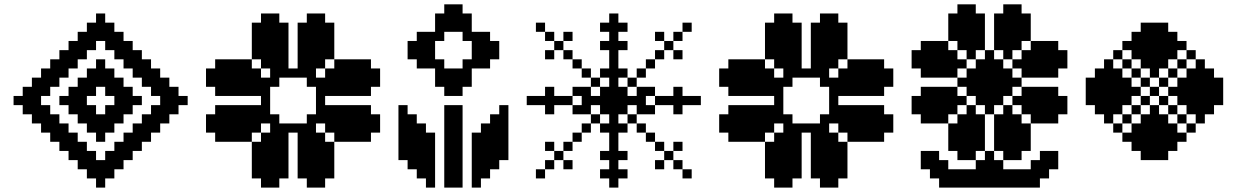

<svg xmlns="http://www.w3.org/2000/svg" viewBox="-20 -853 5623 873"><path d="M250 -416.7H291.7V-375H250ZM291.7 -458.3H333.3V-416.7H291.7ZM333.3 -500H375V-458.3H333.3ZM375 -541.7H416.7V-500H375ZM416.7 -583.3H458.3V-541.7H416.7ZM458.3 -541.7H500V-500H458.3ZM500 -500H541.7V-458.3H500ZM541.7 -458.3H583.3V-416.7H541.7ZM583.3 -416.7H625V-375H583.3ZM541.7 -375H583.3V-333.3H541.7ZM500 -333.3H541.7V-291.7H500ZM458.3 -291.7H500V-250H458.3ZM416.7 -250H458.3V-208.3H416.7ZM375 -291.7H416.7V-250H375ZM333.3 -333.3H375V-291.7H333.3ZM291.7 -375H333.3V-333.3H291.7ZM41.7 -416.7H83.3V-375H41.7ZM83.3 -458.3H125V-416.7H83.3ZM125 -500H166.7V-458.3H125ZM125 -333.3H166.7V-291.7H125ZM83.3 -375H125V-333.3H83.3ZM166.7 -541.7H208.3V-500H166.7ZM208.3 -583.3H250V-541.7H208.3ZM250 -625H291.7V-583.3H250ZM291.7 -666.7H333.3V-625H291.7ZM333.3 -708.3H375V-666.7H333.3ZM375 -750H416.7V-708.3H375ZM416.7 -791.7H458.3V-750H416.7ZM166.7 -291.7H208.3V-250H166.7ZM208.3 -250H250V-208.3H208.3ZM250 -208.3H291.7V-166.7H250ZM291.7 -166.7H333.3V-125H291.7ZM333.3 -125H375V-83.3H333.3ZM375 -83.3H416.7V-41.7H375ZM416.7 -41.7H458.3V0H416.7ZM458.3 -83.3H500V-41.7H458.3ZM500 -125H541.7V-83.3H500ZM541.7 -166.7H583.3V-125H541.7ZM583.3 -208.3H625V-166.7H583.3ZM625 -250H666.7V-208.3H625ZM666.7 -291.7H708.3V-250H666.7ZM708.3 -333.3H750V-291.7H708.3ZM750 -375H791.7V-333.3H750ZM791.7 -416.7H833.3V-375H791.7ZM666.7 -541.7H708.3V-500H666.7ZM708.3 -500H750V-458.3H708.3ZM750 -458.3H791.7V-416.7H750ZM625 -583.3H666.7V-541.7H625ZM583.3 -625H625V-583.3H583.3ZM541.7 -666.7H583.3V-625H541.7ZM500 -708.3H541.7V-666.7H500ZM458.3 -750H500V-708.3H458.3ZM83.3 -416.7H125V-375H83.3ZM125 -375H166.7V-333.3H125ZM166.7 -333.3H208.3V-291.7H166.7ZM208.3 -291.7H250V-250H208.3ZM250 -250H291.7V-208.3H250ZM291.7 -208.3H333.3V-166.7H291.7ZM333.3 -166.7H375V-125H333.3ZM375 -125H416.7V-83.3H375ZM416.7 -83.3H458.3V-41.7H416.7ZM458.3 -125H500V-83.3H458.3ZM500 -166.7H541.7V-125H500ZM541.7 -208.3H583.3V-166.7H541.7ZM583.3 -250H625V-208.3H583.3ZM625 -291.7H666.7V-250H625ZM666.7 -333.3H708.3V-291.7H666.7ZM708.3 -375H750V-333.3H708.3ZM750 -416.7H791.7V-375H750ZM708.3 -458.3H750V-416.7H708.3ZM666.7 -500H708.3V-458.3H666.7ZM625 -541.7H666.7V-500H625ZM583.3 -583.3H625V-541.7H583.3ZM541.7 -625H583.3V-583.3H541.7ZM500 -666.7H541.7V-625H500ZM458.3 -708.3H500V-666.7H458.3ZM416.7 -750H458.3V-708.3H416.7ZM375 -708.3H416.7V-666.7H375ZM333.3 -666.7H375V-625H333.3ZM291.7 -625H333.3V-583.3H291.7ZM250 -583.3H291.7V-541.7H250ZM208.3 -541.7H250V-500H208.3ZM166.7 -500H208.3V-458.3H166.7ZM125 -458.3H166.7V-416.7H125ZM291.7 -416.7H333.3V-375H291.7ZM333.3 -458.3H375V-416.7H333.3ZM375 -500H416.7V-458.3H375ZM416.7 -541.7H458.3V-500H416.7ZM458.3 -500H500V-458.3H458.3ZM500 -458.3H541.7V-416.7H500ZM541.7 -416.7H583.3V-375H541.7ZM500 -375H541.7V-333.3H500ZM458.3 -333.3H500V-291.7H458.3ZM416.7 -291.7H458.3V-250H416.7ZM375 -333.3H416.7V-291.7H375ZM333.3 -375H375V-333.3H333.3ZM333.3 -416.7H375V-375H333.3ZM375 -458.3H416.7V-416.7H375ZM416.7 -500H458.3V-458.3H416.7ZM458.3 -458.3H500V-416.7H458.3ZM500 -416.7H541.7V-375H500ZM458.3 -375H500V-333.3H458.3ZM416.7 -333.3H458.3V-291.7H416.7ZM375 -375H416.7V-333.3H375ZM416.7 -125H458.3V-83.3H416.7ZM375 -166.7H416.7V-125H375ZM333.3 -208.3H375V-166.7H333.3ZM291.7 -250H333.3V-208.3H291.7ZM250 -291.7H291.7V-250H250ZM208.3 -333.3H250V-291.7H208.3ZM166.7 -375H208.3V-333.3H166.7ZM125 -416.7H166.7V-375H125ZM166.7 -458.3H208.3V-416.7H166.7ZM208.3 -500H250V-458.3H208.3ZM250 -541.7H291.7V-500H250ZM291.7 -583.3H333.3V-541.7H291.7ZM333.3 -625H375V-583.3H333.3ZM375 -666.7H416.7V-625H375ZM416.7 -708.3H458.3V-666.7H416.7ZM458.3 -666.7H500V-625H458.3ZM500 -625H541.7V-583.3H500ZM541.7 -583.3H583.3V-541.7H541.7ZM583.3 -541.7H625V-500H583.3ZM625 -500H666.7V-458.3H625ZM666.7 -458.3H708.3V-416.7H666.7ZM708.3 -416.7H750V-375H708.3ZM666.7 -375H708.3V-333.3H666.7ZM625 -333.3H666.7V-291.7H625ZM583.3 -291.7H625V-250H583.3ZM541.7 -250H583.3V-208.3H541.7ZM500 -208.3H541.7V-166.7H500ZM458.3 -166.7H500V-125H458.3Z M1208.3 -125H1250V-83.3H1208.3ZM1166.7 -125H1208.3V-83.3H1166.7ZM1208.3 -166.7H1250V-125H1208.3ZM1208.3 -208.3H1250V-166.7H1208.3ZM1250 -166.7H1291.7V-125H1250ZM1250 -208.3H1291.7V-166.7H1250ZM1250 -250H1291.7V-208.3H1250ZM1250 -291.7H1291.7V-250H1250ZM1208.3 -291.7H1250V-250H1208.3ZM1208.3 -250H1250V-208.3H1208.3ZM1166.7 -208.3H1208.3V-166.7H1166.7ZM1166.7 -250H1208.3V-208.3H1166.7ZM1125 -208.3H1166.7V-166.7H1125ZM1125 -166.7H1166.7V-125H1125ZM1166.7 -166.7H1208.3V-125H1166.7ZM1291.7 -291.7H1333.3V-250H1291.7ZM1333.3 -291.7H1375V-250H1333.3ZM1375 -291.7H1416.7V-250H1375ZM1333.3 -250H1375V-208.3H1333.3ZM1375 -250H1416.7V-208.3H1375ZM1416.7 -250H1458.3V-208.3H1416.7ZM1333.3 -208.3H1375V-166.7H1333.3ZM1375 -208.3H1416.7V-166.7H1375ZM1416.7 -208.3H1458.3V-166.7H1416.7ZM1458.3 -208.3H1500V-166.7H1458.3ZM1333.3 -166.7H1375V-125H1333.3ZM1375 -166.7H1416.7V-125H1375ZM1416.7 -166.7H1458.3V-125H1416.7ZM1458.3 -166.7H1500V-125H1458.3ZM1375 -125H1416.7V-83.3H1375ZM1416.7 -125H1458.3V-83.3H1416.7ZM1375 -333.3H1416.7V-291.7H1375ZM1208.3 -333.3H1250V-291.7H1208.3ZM1416.7 -333.3H1458.3V-291.7H1416.7ZM1416.7 -375H1458.3V-333.3H1416.7ZM1416.7 -416.7H1458.3V-375H1416.7ZM1416.7 -458.3H1458.3V-416.7H1416.7ZM1416.7 -500H1458.3V-458.3H1416.7ZM1375 -500H1416.7V-458.3H1375ZM1375 -541.7H1416.7V-500H1375ZM1333.3 -541.7H1375V-500H1333.3ZM1291.7 -541.7H1333.3V-500H1291.7ZM1250 -541.7H1291.7V-500H1250ZM1208.3 -541.7H1250V-500H1208.3ZM1208.3 -500H1250V-458.3H1208.3ZM1166.7 -500H1208.3V-458.3H1166.7ZM1166.7 -458.3H1208.3V-416.7H1166.7ZM1166.7 -416.7H1208.3V-375H1166.7ZM1166.7 -375H1208.3V-333.3H1166.7ZM1166.7 -333.3H1208.3V-291.7H1166.7ZM1125 -291.7H1166.7V-250H1125ZM1083.3 -250H1125V-208.3H1083.3ZM1458.3 -291.7H1500V-250H1458.3ZM1500 -250H1541.7V-208.3H1500ZM1125 -333.3H1166.7V-291.7H1125ZM1125 -375H1166.7V-333.3H1125ZM1125 -458.3H1166.7V-416.7H1125ZM1125 -500H1166.7V-458.3H1125ZM1125 -541.7H1166.7V-500H1125ZM1083.3 -291.7H1125V-250H1083.3ZM1083.3 -333.3H1125V-291.7H1083.3ZM1083.3 -458.3H1125V-416.7H1083.3ZM1083.3 -375H1125V-333.3H1083.3ZM1041.7 -375H1083.3V-333.3H1041.7ZM1041.7 -333.3H1083.3V-291.7H1041.7ZM1041.7 -291.7H1083.3V-250H1041.7ZM1041.7 -250H1083.3V-208.3H1041.7ZM1000 -375H1041.7V-333.3H1000ZM1000 -333.3H1041.7V-291.7H1000ZM1000 -291.7H1041.7V-250H1000ZM1000 -250H1041.7V-208.3H1000ZM958.3 -333.3H1000V-291.7H958.3ZM958.3 -291.7H1000V-250H958.3ZM1125 -125H1166.7V-83.3H1125ZM1250 -125H1291.7V-83.3H1250ZM1166.7 -83.3H1208.3V-41.7H1166.7ZM1208.3 -83.3H1250V-41.7H1208.3ZM1333.3 -125H1375V-83.3H1333.3ZM1458.3 -125H1500V-83.3H1458.3ZM1375 -83.3H1416.7V-41.7H1375ZM1416.7 -83.3H1458.3V-41.7H1416.7ZM1083.3 -500H1125V-458.3H1083.3ZM1083.3 -541.7H1125V-500H1083.3ZM1083.3 -583.3H1125V-541.7H1083.3ZM1041.7 -583.3H1083.3V-541.7H1041.7ZM1041.7 -541.7H1083.3V-500H1041.7ZM1041.7 -500H1083.3V-458.3H1041.7ZM1041.7 -458.3H1083.3V-416.7H1041.7ZM1000 -458.3H1041.7V-416.7H1000ZM1000 -500H1041.7V-458.3H1000ZM1000 -541.7H1041.7V-500H1000ZM1000 -583.3H1041.7V-541.7H1000ZM958.3 -541.7H1000V-500H958.3ZM958.3 -500H1000V-458.3H958.3ZM1166.7 -583.3H1208.3V-541.7H1166.7ZM1125 -625H1166.7V-583.3H1125ZM1458.3 -375H1500V-333.3H1458.3ZM1458.3 -333.3H1500V-291.7H1458.3ZM1500 -375H1541.7V-333.3H1500ZM1500 -333.3H1541.7V-291.7H1500ZM1500 -291.7H1541.7V-250H1500ZM1541.7 -250H1583.3V-208.3H1541.7ZM1541.7 -291.7H1583.3V-250H1541.7ZM1541.7 -333.3H1583.3V-291.7H1541.7ZM1541.7 -375H1583.3V-333.3H1541.7ZM1583.3 -375H1625V-333.3H1583.3ZM1583.3 -333.3H1625V-291.7H1583.3ZM1583.3 -291.7H1625V-250H1583.3ZM1583.3 -250H1625V-208.3H1583.3ZM1625 -291.7H1666.7V-250H1625ZM1625 -333.3H1666.7V-291.7H1625ZM1458.3 -458.3H1500V-416.7H1458.3ZM1458.3 -500H1500V-458.3H1458.3ZM1458.3 -541.7H1500V-500H1458.3ZM1500 -458.3H1541.7V-416.7H1500ZM1500 -500H1541.7V-458.3H1500ZM1500 -541.7H1541.7V-500H1500ZM1500 -583.3H1541.7V-541.7H1500ZM1541.7 -583.3H1583.3V-541.7H1541.7ZM1541.7 -541.7H1583.3V-500H1541.7ZM1541.7 -500H1583.3V-458.3H1541.7ZM1541.7 -458.3H1583.3V-416.7H1541.7ZM1583.3 -458.3H1625V-416.7H1583.3ZM1583.3 -500H1625V-458.3H1583.3ZM1583.3 -541.7H1625V-500H1583.3ZM1583.3 -583.3H1625V-541.7H1583.3ZM1625 -541.7H1666.7V-500H1625ZM1625 -500H1666.7V-458.3H1625ZM1208.3 -583.3H1250V-541.7H1208.3ZM1250 -583.3H1291.7V-541.7H1250ZM1250 -625H1291.7V-583.3H1250ZM1208.3 -625H1250V-583.3H1208.3ZM1166.7 -625H1208.3V-583.3H1166.7ZM1125 -666.7H1166.7V-625H1125ZM1166.7 -666.7H1208.3V-625H1166.7ZM1208.3 -666.7H1250V-625H1208.3ZM1250 -666.7H1291.7V-625H1250ZM1250 -708.3H1291.7V-666.7H1250ZM1208.3 -708.3H1250V-666.7H1208.3ZM1166.7 -708.3H1208.3V-666.7H1166.7ZM1125 -708.3H1166.7V-666.7H1125ZM1166.7 -750H1208.3V-708.3H1166.7ZM1208.3 -750H1250V-708.3H1208.3ZM1333.3 -583.3H1375V-541.7H1333.3ZM1375 -583.3H1416.7V-541.7H1375ZM1416.7 -583.3H1458.3V-541.7H1416.7ZM1333.3 -625H1375V-583.3H1333.3ZM1375 -625H1416.7V-583.3H1375ZM1416.7 -625H1458.3V-583.3H1416.7ZM1458.3 -625H1500V-583.3H1458.3ZM1458.3 -666.7H1500V-625H1458.3ZM1416.7 -666.7H1458.3V-625H1416.7ZM1375 -666.7H1416.7V-625H1375ZM1333.3 -666.7H1375V-625H1333.3ZM1333.3 -708.3H1375V-666.7H1333.3ZM1375 -708.3H1416.7V-666.7H1375ZM1416.7 -708.3H1458.3V-666.7H1416.7ZM1458.3 -708.3H1500V-666.7H1458.3ZM1375 -750H1416.7V-708.3H1375ZM1416.7 -750H1458.3V-708.3H1416.7ZM1125 -750H1166.7V-708.3H1125ZM1250 -750H1291.7V-708.3H1250ZM1208.3 -791.7H1250V-750H1208.3ZM1166.7 -791.7H1208.3V-750H1166.7ZM1333.3 -750H1375V-708.3H1333.3ZM1458.3 -750H1500V-708.3H1458.3ZM1375 -791.7H1416.7V-750H1375ZM1416.7 -791.7H1458.3V-750H1416.7ZM1125 -83.3H1166.7V-41.7H1125ZM1250 -83.3H1291.7V-41.7H1250ZM1166.7 -41.7H1208.3V0H1166.7ZM1208.3 -41.7H1250V0H1208.3ZM1333.3 -83.3H1375V-41.7H1333.3ZM1458.3 -83.3H1500V-41.7H1458.3ZM1375 -41.7H1416.7V0H1375ZM1416.7 -41.7H1458.3V0H1416.7ZM1625 -375H1666.7V-333.3H1625ZM1625 -250H1666.7V-208.3H1625ZM1666.7 -291.7H1708.3V-250H1666.7ZM1666.7 -333.3H1708.3V-291.7H1666.7ZM1625 -583.3H1666.7V-541.7H1625ZM1625 -458.3H1666.7V-416.7H1625ZM1666.7 -541.7H1708.3V-500H1666.7ZM1666.7 -500H1708.3V-458.3H1666.7ZM958.3 -583.3H1000V-541.7H958.3ZM958.3 -458.3H1000V-416.7H958.3ZM916.7 -541.7H958.3V-500H916.7ZM916.7 -500H958.3V-458.3H916.7ZM958.3 -375H1000V-333.3H958.3ZM958.3 -250H1000V-208.3H958.3ZM916.7 -333.3H958.3V-291.7H916.7ZM916.7 -291.7H958.3V-250H916.7Z M2000 -833.3H2041.7V-791.7H2000ZM2041.7 -833.3H2083.3V-791.7H2041.7ZM1958.3 -791.7H2000V-750H1958.3ZM2000 -791.7H2041.7V-750H2000ZM2041.7 -791.7H2083.3V-750H2041.7ZM2083.3 -791.7H2125V-750H2083.3ZM2083.3 -750H2125V-708.3H2083.3ZM2041.7 -750H2083.3V-708.3H2041.7ZM2000 -750H2041.7V-708.3H2000ZM1958.3 -750H2000V-708.3H1958.3ZM2125 -708.3H2166.7V-666.7H2125ZM2125 -666.7H2166.7V-625H2125ZM2125 -625H2166.7V-583.3H2125ZM2125 -583.3H2166.7V-541.7H2125ZM2166.7 -583.3H2208.3V-541.7H2166.7ZM2166.7 -625H2208.3V-583.3H2166.7ZM2166.7 -666.7H2208.3V-625H2166.7ZM2166.7 -708.3H2208.3V-666.7H2166.7ZM2208.3 -666.7H2250V-625H2208.3ZM2208.3 -625H2250V-583.3H2208.3ZM2083.3 -541.7H2125V-500H2083.3ZM2041.7 -541.7H2083.3V-500H2041.7ZM2000 -541.7H2041.7V-500H2000ZM1958.3 -541.7H2000V-500H1958.3ZM1958.3 -500H2000V-458.3H1958.3ZM2000 -500H2041.7V-458.3H2000ZM2041.7 -500H2083.3V-458.3H2041.7ZM2083.3 -500H2125V-458.3H2083.3ZM2000 -458.3H2041.7V-416.7H2000ZM2041.7 -458.3H2083.3V-416.7H2041.7ZM1916.7 -583.3H1958.3V-541.7H1916.7ZM1916.7 -625H1958.3V-583.3H1916.7ZM1916.7 -666.7H1958.3V-625H1916.7ZM1916.7 -708.3H1958.3V-666.7H1916.7ZM1875 -583.3H1916.7V-541.7H1875ZM1875 -625H1916.7V-583.3H1875ZM1875 -666.7H1916.7V-625H1875ZM1875 -708.3H1916.7V-666.7H1875ZM1833.3 -666.7H1875V-625H1833.3ZM1833.3 -625H1875V-583.3H1833.3ZM1958.3 -708.3H2000V-666.7H1958.3ZM2083.3 -708.3H2125V-666.7H2083.3ZM2083.3 -583.3H2125V-541.7H2083.3ZM1958.3 -583.3H2000V-541.7H1958.3ZM2000 -375H2041.7V-333.3H2000ZM2041.7 -375H2083.3V-333.3H2041.7ZM2041.7 -333.3H2083.3V-291.7H2041.7ZM2041.7 -291.7H2083.3V-250H2041.7ZM2041.7 -208.3H2083.3V-166.7H2041.7ZM2041.7 -166.7H2083.3V-125H2041.7ZM2041.7 -125H2083.3V-83.3H2041.7ZM2041.7 -83.3H2083.3V-41.7H2041.7ZM2041.7 -41.7H2083.3V0H2041.7ZM2041.7 -250H2083.3V-208.3H2041.7ZM2000 -291.7H2041.7V-250H2000ZM2000 -333.3H2041.7V-291.7H2000ZM2000 -250H2041.7V-208.3H2000ZM2000 -208.3H2041.7V-166.7H2000ZM2000 -166.7H2041.7V-125H2000ZM2000 -125H2041.7V-83.3H2000ZM2000 -83.3H2041.7V-41.7H2000ZM2000 -41.7H2041.7V0H2000ZM2125 -41.7H2166.7V0H2125ZM2125 -83.3H2166.7V-41.7H2125ZM2125 -125H2166.7V-83.3H2125ZM2125 -166.7H2166.7V-125H2125ZM2125 -208.3H2166.7V-166.7H2125ZM2166.7 -208.3H2208.3V-166.7H2166.7ZM2125 -250H2166.7V-208.3H2125ZM2166.7 -250H2208.3V-208.3H2166.7ZM2166.7 -83.3H2208.3V-41.7H2166.7ZM2166.7 -125H2208.3V-83.3H2166.7ZM2166.7 -166.7H2208.3V-125H2166.7ZM2166.7 -291.7H2208.3V-250H2166.7ZM2208.3 -125H2250V-83.3H2208.3ZM2208.3 -166.7H2250V-125H2208.3ZM2208.3 -208.3H2250V-166.7H2208.3ZM2208.3 -291.7H2250V-250H2208.3ZM2208.3 -333.3H2250V-291.7H2208.3ZM2208.3 -250H2250V-208.3H2208.3ZM2250 -166.7H2291.7V-125H2250ZM2250 -208.3H2291.7V-166.7H2250ZM2250 -250H2291.7V-208.3H2250ZM2250 -291.7H2291.7V-250H2250ZM2250 -333.3H2291.7V-291.7H2250ZM2250 -375H2291.7V-333.3H2250ZM1916.7 -41.7H1958.3V0H1916.7ZM1916.7 -83.3H1958.3V-41.7H1916.7ZM1916.7 -125H1958.3V-83.3H1916.7ZM1916.7 -166.7H1958.3V-125H1916.7ZM1916.7 -208.3H1958.3V-166.7H1916.7ZM1916.7 -250H1958.3V-208.3H1916.7ZM1875 -83.3H1916.7V-41.7H1875ZM1875 -125H1916.7V-83.3H1875ZM1875 -166.7H1916.7V-125H1875ZM1875 -208.3H1916.7V-166.7H1875ZM1875 -250H1916.7V-208.3H1875ZM1875 -291.7H1916.7V-250H1875ZM1833.3 -125H1875V-83.3H1833.3ZM1833.3 -166.7H1875V-125H1833.3ZM1833.3 -208.3H1875V-166.7H1833.3ZM1833.3 -291.7H1875V-250H1833.3ZM1833.3 -333.3H1875V-291.7H1833.3ZM1833.3 -250H1875V-208.3H1833.3ZM1791.7 -166.7H1833.3V-125H1791.7ZM1791.7 -208.3H1833.3V-166.7H1791.7ZM1791.7 -250H1833.3V-208.3H1791.7ZM1791.7 -291.7H1833.3V-250H1791.7ZM1791.7 -333.3H1833.3V-291.7H1791.7ZM1791.7 -375H1833.3V-333.3H1791.7Z M2708.3 -458.3H2750V-416.7H2708.3ZM2708.3 -416.7H2750V-375H2708.3ZM2708.3 -375H2750V-333.3H2708.3ZM2750 -375H2791.7V-333.3H2750ZM2791.7 -458.3H2833.3V-416.7H2791.7ZM2750 -458.3H2791.7V-416.7H2750ZM2791.7 -416.7H2833.3V-375H2791.7ZM2791.7 -375H2833.3V-333.3H2791.7ZM2750 -333.3H2791.7V-291.7H2750ZM2750 -291.7H2791.7V-250H2750ZM2750 -250H2791.7V-208.3H2750ZM2708.3 -291.7H2750V-250H2708.3ZM2791.7 -291.7H2833.3V-250H2791.7ZM2750 -208.3H2791.7V-166.7H2750ZM2708.3 -166.7H2750V-125H2708.3ZM2791.7 -166.7H2833.3V-125H2791.7ZM2750 -125H2791.7V-83.3H2750ZM2708.3 -83.3H2750V-41.7H2708.3ZM2791.7 -83.3H2833.3V-41.7H2791.7ZM2750 -41.7H2791.7V0H2750ZM2666.7 -416.7H2708.3V-375H2666.7ZM2625 -458.3H2666.7V-416.7H2625ZM2625 -416.7H2666.7V-375H2625ZM2625 -375H2666.7V-333.3H2625ZM2583.3 -375H2625V-333.3H2583.3ZM2583.3 -458.3H2625V-416.7H2583.3ZM2541.7 -416.7H2583.3V-375H2541.7ZM2458.3 -458.3H2500V-416.7H2458.3ZM2458.3 -375H2500V-333.3H2458.3ZM2416.7 -416.7H2458.3V-375H2416.7ZM2375 -416.7H2416.7V-375H2375ZM2750 -458.3V-500H2791.7V-458.3ZM2750 -500V-541.7H2791.7V-500ZM2750 -541.7V-583.3H2791.7V-541.7ZM2708.3 -500V-541.7H2750V-500ZM2791.7 -500V-541.7H2833.3V-500ZM2750 -583.3V-625H2791.7V-583.3ZM2708.3 -625V-666.7H2750V-625ZM2791.7 -625V-666.7H2833.3V-625ZM2750 -666.7V-708.3H2791.7V-666.7ZM2708.3 -708.3V-750H2750V-708.3ZM2791.7 -708.3V-750H2833.3V-708.3ZM2750 -750V-791.7H2791.7V-750ZM2666.7 -333.3H2708.3V-291.7H2666.7ZM2625 -291.7H2666.7V-250H2625ZM2583.3 -250H2625V-208.3H2583.3ZM2541.7 -208.3H2583.3V-166.7H2541.7ZM2500 -166.7H2541.7V-125H2500ZM2458.3 -125H2500V-83.3H2458.3ZM2541.7 -125H2583.3V-83.3H2541.7ZM2458.3 -208.3H2500V-166.7H2458.3ZM2666.7 -500H2708.3V-458.3H2666.7ZM2625 -541.7H2666.7V-500H2625ZM2583.3 -583.3H2625V-541.7H2583.3ZM2541.7 -625H2583.3V-583.3H2541.7ZM2500 -666.7H2541.7V-625H2500ZM2833.3 -500H2875V-458.3H2833.3ZM2875 -541.7H2916.7V-500H2875ZM2916.7 -583.3H2958.3V-541.7H2916.7ZM2958.3 -625H3000V-583.3H2958.3ZM2875 -416.7H2916.7V-375H2875ZM2833.3 -416.7H2875V-375H2833.3ZM2875 -458.3H2916.7V-416.7H2875ZM2916.7 -458.3H2958.3V-416.7H2916.7ZM2875 -375H2916.7V-333.3H2875ZM2916.7 -375H2958.3V-333.3H2916.7ZM2958.3 -416.7H3000V-375H2958.3ZM3000 -416.7H3041.7V-375H3000ZM3041.7 -458.3H3083.3V-416.7H3041.7ZM3041.7 -375H3083.3V-333.3H3041.7ZM3083.3 -416.7H3125V-375H3083.3ZM3125 -416.7H3166.7V-375H3125ZM2833.3 -333.3H2875V-291.7H2833.3ZM2875 -291.7H2916.7V-250H2875ZM2916.7 -250H2958.3V-208.3H2916.7ZM2958.3 -208.3H3000V-166.7H2958.3ZM3000 -166.7H3041.7V-125H3000ZM3000 -666.7H3041.7V-625H3000ZM2458.3 -708.3H2500V-666.7H2458.3ZM3041.7 -708.3H3083.3V-666.7H3041.7ZM3041.7 -125H3083.3V-83.3H3041.7ZM2958.3 -125H3000V-83.3H2958.3ZM3041.7 -208.3H3083.3V-166.7H3041.7ZM2958.3 -708.3H3000V-666.7H2958.3ZM3041.7 -625H3083.3V-583.3H3041.7ZM2541.7 -708.3H2583.3V-666.7H2541.7ZM2458.3 -625H2500V-583.3H2458.3ZM2416.7 -83.3H2458.3V-41.7H2416.7ZM2416.7 -750H2458.3V-708.3H2416.7ZM3083.3 -750H3125V-708.3H3083.3ZM3083.3 -83.3H3125V-41.7H3083.3ZM2750 -416.7H2791.7V-375H2750ZM2458.3 -416.7H2500V-375H2458.3ZM2500 -416.7H2541.7V-375H2500ZM3041.7 -416.7H3083.3V-375H3041.7ZM2750 -750H2791.7V-708.3H2750ZM2750 -666.7H2791.7V-625H2750ZM2750 -166.7H2791.7V-125H2750ZM2750 -83.3H2791.7V-41.7H2750Z M3541.7 -125H3583.3V-83.3H3541.7ZM3500 -125H3541.7V-83.3H3500ZM3541.7 -166.7H3583.3V-125H3541.7ZM3541.7 -208.3H3583.3V-166.7H3541.7ZM3583.3 -166.7H3625V-125H3583.3ZM3583.3 -208.3H3625V-166.7H3583.3ZM3583.3 -250H3625V-208.3H3583.3ZM3583.3 -291.7H3625V-250H3583.3ZM3541.7 -291.7H3583.3V-250H3541.7ZM3541.7 -250H3583.3V-208.3H3541.7ZM3500 -208.3H3541.7V-166.7H3500ZM3500 -250H3541.7V-208.3H3500ZM3458.3 -208.3H3500V-166.7H3458.3ZM3458.3 -166.7H3500V-125H3458.3ZM3500 -166.7H3541.7V-125H3500ZM3625 -291.7H3666.7V-250H3625ZM3666.7 -291.7H3708.3V-250H3666.7ZM3708.3 -291.7H3750V-250H3708.3ZM3666.7 -250H3708.3V-208.3H3666.7ZM3708.3 -250H3750V-208.3H3708.3ZM3750 -250H3791.7V-208.3H3750ZM3666.7 -208.3H3708.3V-166.7H3666.7ZM3708.3 -208.3H3750V-166.7H3708.3ZM3750 -208.3H3791.7V-166.7H3750ZM3791.7 -208.3H3833.3V-166.7H3791.7ZM3666.7 -166.7H3708.3V-125H3666.7ZM3708.3 -166.7H3750V-125H3708.3ZM3750 -166.7H3791.7V-125H3750ZM3791.7 -166.7H3833.3V-125H3791.7ZM3708.3 -125H3750V-83.3H3708.3ZM3750 -125H3791.7V-83.3H3750ZM3708.3 -333.3H3750V-291.7H3708.3ZM3541.7 -333.3H3583.3V-291.7H3541.7ZM3750 -333.3H3791.7V-291.7H3750ZM3750 -375H3791.7V-333.3H3750ZM3750 -416.7H3791.7V-375H3750ZM3750 -458.3H3791.7V-416.7H3750ZM3750 -500H3791.7V-458.3H3750ZM3708.3 -500H3750V-458.3H3708.3ZM3708.3 -541.7H3750V-500H3708.3ZM3666.7 -541.7H3708.3V-500H3666.7ZM3625 -541.7H3666.7V-500H3625ZM3583.3 -541.7H3625V-500H3583.3ZM3541.7 -541.7H3583.3V-500H3541.7ZM3541.7 -500H3583.3V-458.3H3541.7ZM3500 -500H3541.7V-458.3H3500ZM3500 -458.3H3541.7V-416.7H3500ZM3500 -416.7H3541.7V-375H3500ZM3500 -375H3541.7V-333.3H3500ZM3500 -333.3H3541.7V-291.7H3500ZM3458.3 -291.7H3500V-250H3458.3ZM3416.7 -250H3458.3V-208.3H3416.7ZM3791.7 -291.7H3833.3V-250H3791.7ZM3833.3 -250H3875V-208.3H3833.3ZM3458.3 -333.3H3500V-291.7H3458.3ZM3458.3 -375H3500V-333.3H3458.3ZM3458.3 -458.3H3500V-416.7H3458.3ZM3458.3 -500H3500V-458.3H3458.3ZM3458.3 -541.7H3500V-500H3458.3ZM3416.7 -291.7H3458.3V-250H3416.7ZM3416.7 -333.3H3458.3V-291.7H3416.7ZM3416.7 -458.3H3458.3V-416.7H3416.7ZM3416.7 -375H3458.3V-333.3H3416.7ZM3375 -375H3416.7V-333.3H3375ZM3375 -333.3H3416.7V-291.7H3375ZM3375 -291.7H3416.7V-250H3375ZM3375 -250H3416.7V-208.3H3375ZM3333.3 -375H3375V-333.3H3333.3ZM3333.3 -333.3H3375V-291.7H3333.3ZM3333.3 -291.7H3375V-250H3333.3ZM3333.3 -250H3375V-208.3H3333.3ZM3291.7 -333.3H3333.3V-291.7H3291.7ZM3291.7 -291.7H3333.3V-250H3291.7ZM3458.3 -125H3500V-83.3H3458.3ZM3583.3 -125H3625V-83.3H3583.3ZM3500 -83.3H3541.7V-41.7H3500ZM3541.7 -83.3H3583.3V-41.7H3541.7ZM3666.7 -125H3708.3V-83.3H3666.7ZM3791.7 -125H3833.3V-83.3H3791.7ZM3708.3 -83.3H3750V-41.7H3708.3ZM3750 -83.3H3791.7V-41.7H3750ZM3416.7 -500H3458.3V-458.3H3416.7ZM3416.7 -541.7H3458.3V-500H3416.7ZM3416.7 -583.3H3458.3V-541.7H3416.7ZM3375 -583.3H3416.7V-541.7H3375ZM3375 -541.7H3416.7V-500H3375ZM3375 -500H3416.7V-458.3H3375ZM3375 -458.3H3416.7V-416.7H3375ZM3333.3 -458.3H3375V-416.7H3333.3ZM3333.3 -500H3375V-458.3H3333.3ZM3333.3 -541.7H3375V-500H3333.3ZM3333.3 -583.3H3375V-541.7H3333.3ZM3291.7 -541.7H3333.3V-500H3291.7ZM3291.7 -500H3333.3V-458.3H3291.7ZM3500 -583.3H3541.7V-541.7H3500ZM3458.3 -625H3500V-583.3H3458.3ZM3791.7 -375H3833.3V-333.3H3791.7ZM3791.7 -333.3H3833.3V-291.7H3791.7ZM3833.3 -375H3875V-333.3H3833.3ZM3833.3 -333.3H3875V-291.7H3833.3ZM3833.3 -291.7H3875V-250H3833.3ZM3875 -250H3916.7V-208.3H3875ZM3875 -291.7H3916.7V-250H3875ZM3875 -333.3H3916.7V-291.7H3875ZM3875 -375H3916.7V-333.3H3875ZM3916.7 -375H3958.3V-333.3H3916.7ZM3916.7 -333.3H3958.3V-291.7H3916.7ZM3916.7 -291.7H3958.3V-250H3916.7ZM3916.7 -250H3958.3V-208.3H3916.7ZM3958.3 -291.7H4000V-250H3958.3ZM3958.3 -333.3H4000V-291.7H3958.3ZM3791.7 -458.3H3833.3V-416.7H3791.7ZM3791.7 -500H3833.3V-458.3H3791.7ZM3791.7 -541.7H3833.3V-500H3791.7ZM3833.3 -458.3H3875V-416.7H3833.3ZM3833.3 -500H3875V-458.3H3833.3ZM3833.3 -541.7H3875V-500H3833.3ZM3833.3 -583.3H3875V-541.7H3833.3ZM3875 -583.3H3916.7V-541.7H3875ZM3875 -541.7H3916.7V-500H3875ZM3875 -500H3916.7V-458.3H3875ZM3875 -458.3H3916.7V-416.7H3875ZM3916.7 -458.3H3958.3V-416.7H3916.7ZM3916.7 -500H3958.3V-458.3H3916.7ZM3916.7 -541.7H3958.3V-500H3916.7ZM3916.7 -583.3H3958.3V-541.7H3916.7ZM3958.3 -541.7H4000V-500H3958.3ZM3958.3 -500H4000V-458.3H3958.3ZM3541.7 -583.3H3583.3V-541.7H3541.7ZM3583.3 -583.3H3625V-541.7H3583.3ZM3583.3 -625H3625V-583.3H3583.3ZM3541.7 -625H3583.3V-583.3H3541.7ZM3500 -625H3541.7V-583.3H3500ZM3458.3 -666.7H3500V-625H3458.3ZM3500 -666.7H3541.7V-625H3500ZM3541.7 -666.7H3583.3V-625H3541.7ZM3583.3 -666.7H3625V-625H3583.3ZM3583.3 -708.3H3625V-666.7H3583.3ZM3541.7 -708.3H3583.3V-666.7H3541.7ZM3500 -708.3H3541.7V-666.7H3500ZM3458.3 -708.3H3500V-666.7H3458.3ZM3500 -750H3541.7V-708.3H3500ZM3541.7 -750H3583.3V-708.3H3541.7ZM3666.7 -583.3H3708.3V-541.7H3666.7ZM3708.3 -583.3H3750V-541.7H3708.3ZM3750 -583.3H3791.7V-541.7H3750ZM3666.7 -625H3708.3V-583.3H3666.7ZM3708.3 -625H3750V-583.3H3708.3ZM3750 -625H3791.7V-583.3H3750ZM3791.7 -625H3833.3V-583.3H3791.7ZM3791.7 -666.7H3833.3V-625H3791.7ZM3750 -666.7H3791.7V-625H3750ZM3708.3 -666.7H3750V-625H3708.3ZM3666.7 -666.7H3708.3V-625H3666.7ZM3666.7 -708.3H3708.3V-666.7H3666.7ZM3708.3 -708.3H3750V-666.7H3708.3ZM3750 -708.3H3791.7V-666.7H3750ZM3791.7 -708.3H3833.3V-666.7H3791.7ZM3708.3 -750H3750V-708.3H3708.3ZM3750 -750H3791.7V-708.3H3750ZM3458.3 -750H3500V-708.3H3458.3ZM3583.3 -750H3625V-708.3H3583.3ZM3541.7 -791.7H3583.3V-750H3541.7ZM3500 -791.7H3541.7V-750H3500ZM3666.7 -750H3708.3V-708.3H3666.7ZM3791.7 -750H3833.3V-708.3H3791.7ZM3708.3 -791.7H3750V-750H3708.3ZM3750 -791.7H3791.7V-750H3750ZM3458.3 -83.3H3500V-41.7H3458.3ZM3583.3 -83.3H3625V-41.7H3583.3ZM3500 -41.7H3541.7V0H3500ZM3541.7 -41.7H3583.3V0H3541.7ZM3666.7 -83.3H3708.3V-41.7H3666.7ZM3791.7 -83.3H3833.3V-41.7H3791.7ZM3708.3 -41.7H3750V0H3708.3ZM3750 -41.7H3791.7V0H3750ZM3958.3 -375H4000V-333.3H3958.3ZM3958.3 -250H4000V-208.3H3958.3ZM4000 -291.7H4041.7V-250H4000ZM4000 -333.3H4041.7V-291.7H4000ZM3958.3 -583.3H4000V-541.7H3958.3ZM3958.3 -458.3H4000V-416.7H3958.3ZM4000 -541.7H4041.7V-500H4000ZM4000 -500H4041.7V-458.3H4000ZM3291.7 -583.3H3333.3V-541.7H3291.7ZM3291.7 -458.3H3333.3V-416.7H3291.7ZM3250 -541.7H3291.7V-500H3250ZM3250 -500H3291.7V-458.3H3250ZM3291.7 -375H3333.3V-333.3H3291.7ZM3291.7 -250H3333.3V-208.3H3291.7ZM3250 -333.3H3291.7V-291.7H3250ZM3250 -291.7H3291.7V-250H3250Z M4458.3 -625H4500V-583.3H4458.3ZM4458.3 -583.3H4500V-541.7H4458.3ZM4458.3 -541.7H4500V-500H4458.3ZM4500 -583.3H4541.7V-541.7H4500ZM4500 -541.7H4541.7V-500H4500ZM4541.7 -541.7H4583.3V-500H4541.7ZM4416.7 -583.3H4458.3V-541.7H4416.7ZM4416.7 -541.7H4458.3V-500H4416.7ZM4375 -541.7H4416.7V-500H4375ZM4625 -541.7H4666.7V-500H4625ZM4666.7 -541.7H4708.3V-500H4666.7ZM4708.3 -541.7H4750V-500H4708.3ZM4583.3 -583.3H4625V-541.7H4583.3ZM4541.7 -625H4583.3V-583.3H4541.7ZM4500 -666.7H4541.7V-625H4500ZM4416.7 -666.7H4458.3V-625H4416.7ZM4375 -625H4416.7V-583.3H4375ZM4291.7 -541.7H4333.3V-500H4291.7ZM4250 -541.7H4291.7V-500H4250ZM4208.3 -541.7H4250V-500H4208.3ZM4416.7 -708.3H4458.3V-666.7H4416.7ZM4416.7 -750H4458.3V-708.3H4416.7ZM4416.7 -791.7H4458.3V-750H4416.7ZM4375 -791.7H4416.7V-750H4375ZM4375 -750H4416.7V-708.3H4375ZM4333.3 -750H4375V-708.3H4333.3ZM4250 -583.3H4291.7V-541.7H4250ZM4208.3 -583.3H4250V-541.7H4208.3ZM4208.3 -625H4250V-583.3H4208.3ZM4291.7 -750H4333.3V-708.3H4291.7ZM4333.3 -708.3H4375V-666.7H4333.3ZM4333.3 -666.7H4375V-625H4333.3ZM4375 -708.3H4416.7V-666.7H4375ZM4375 -666.7H4416.7V-625H4375ZM4291.7 -708.3H4333.3V-666.7H4291.7ZM4500 -708.3H4541.7V-666.7H4500ZM4500 -750H4541.7V-708.3H4500ZM4541.7 -750H4583.3V-708.3H4541.7ZM4500 -791.7H4541.7V-750H4500ZM4583.3 -708.3H4625V-666.7H4583.3ZM4541.7 -666.7H4583.3V-625H4541.7ZM4541.7 -708.3H4583.3V-666.7H4541.7ZM4583.3 -666.7H4625V-625H4583.3ZM4333.3 -583.3H4375V-541.7H4333.3ZM4291.7 -583.3H4333.3V-541.7H4291.7ZM4291.7 -625H4333.3V-583.3H4291.7ZM4250 -625H4291.7V-583.3H4250ZM4250 -666.7H4291.7V-625H4250ZM4208.3 -666.7H4250V-625H4208.3ZM4166.7 -666.7H4208.3V-625H4166.7ZM4166.7 -625H4208.3V-583.3H4166.7ZM4125 -625H4166.7V-583.3H4125ZM4125 -583.3H4166.7V-541.7H4125ZM4166.7 -583.3H4208.3V-541.7H4166.7ZM4166.7 -541.7H4208.3V-500H4166.7ZM4291.7 -791.7H4333.3V-750H4291.7ZM4333.3 -791.7H4375V-750H4333.3ZM4333.3 -833.3H4375V-791.7H4333.3ZM4375 -833.3H4416.7V-791.7H4375ZM4541.7 -833.3H4583.3V-791.7H4541.7ZM4583.3 -833.3H4625V-791.7H4583.3ZM4583.3 -791.7H4625V-750H4583.3ZM4541.7 -791.7H4583.3V-750H4541.7ZM4583.3 -750H4625V-708.3H4583.3ZM4625 -791.7H4666.7V-750H4625ZM4625 -750H4666.7V-708.3H4625ZM4625 -708.3H4666.7V-666.7H4625ZM4625 -583.3H4666.7V-541.7H4625ZM4666.7 -583.3H4708.3V-541.7H4666.7ZM4708.3 -583.3H4750V-541.7H4708.3ZM4750 -541.7H4791.7V-500H4750ZM4791.7 -583.3H4833.3V-541.7H4791.7ZM4791.7 -625H4833.3V-583.3H4791.7ZM4750 -666.7H4791.7V-625H4750ZM4708.3 -666.7H4750V-625H4708.3ZM4666.7 -666.7H4708.3V-625H4666.7ZM4625 -625H4666.7V-583.3H4625ZM4666.7 -625H4708.3V-583.3H4666.7ZM4708.3 -625H4750V-583.3H4708.3ZM4750 -625H4791.7V-583.3H4750ZM4750 -583.3H4791.7V-541.7H4750ZM4458.3 -333.3V-375H4500V-333.3ZM4458.3 -375V-416.7H4500V-375ZM4458.3 -416.7V-458.3H4500V-416.7ZM4458.3 -458.3V-500H4500V-458.3ZM4500 -375V-416.7H4541.7V-375ZM4500 -416.7V-458.3H4541.7V-416.7ZM4500 -458.3V-500H4541.7V-458.3ZM4541.7 -416.7V-458.3H4583.3V-416.7ZM4541.7 -458.3V-500H4583.3V-458.3ZM4583.3 -458.3V-500H4625V-458.3ZM4416.7 -375V-416.7H4458.3V-375ZM4416.7 -416.7V-458.3H4458.3V-416.7ZM4416.7 -458.3V-500H4458.3V-458.3ZM4375 -416.7V-458.3H4416.7V-416.7ZM4375 -458.3V-500H4416.7V-458.3ZM4333.3 -458.3V-500H4375V-458.3ZM4625 -416.7V-458.3H4666.7V-416.7ZM4666.7 -416.7V-458.3H4708.3V-416.7ZM4708.3 -416.7V-458.3H4750V-416.7ZM4583.3 -375V-416.7H4625V-375ZM4541.7 -333.3V-375H4583.3V-333.3ZM4500 -291.7V-333.3H4541.7V-291.7ZM4416.7 -291.7V-333.3H4458.3V-291.7ZM4375 -333.3V-375H4416.7V-333.3ZM4291.7 -416.7V-458.3H4333.3V-416.7ZM4250 -416.7V-458.3H4291.7V-416.7ZM4208.3 -416.7V-458.3H4250V-416.7ZM4416.7 -250V-291.7H4458.3V-250ZM4416.7 -208.3V-250H4458.3V-208.3ZM4416.7 -166.7V-208.3H4458.3V-166.7ZM4375 -166.7V-208.3H4416.7V-166.7ZM4375 -208.3V-250H4416.7V-208.3ZM4333.3 -208.3V-250H4375V-208.3ZM4250 -375V-416.7H4291.7V-375ZM4208.3 -375V-416.7H4250V-375ZM4208.3 -333.3V-375H4250V-333.3ZM4291.7 -208.3V-250H4333.3V-208.3ZM4333.3 -250V-291.7H4375V-250ZM4333.3 -291.7V-333.3H4375V-291.7ZM4375 -250V-291.7H4416.7V-250ZM4375 -291.7V-333.3H4416.7V-291.7ZM4291.7 -250V-291.7H4333.3V-250ZM4500 -250V-291.7H4541.7V-250ZM4500 -208.3V-250H4541.7V-208.3ZM4541.7 -208.3V-250H4583.3V-208.3ZM4500 -166.7V-208.3H4541.7V-166.7ZM4583.3 -250V-291.7H4625V-250ZM4541.7 -291.7V-333.3H4583.3V-291.7ZM4541.7 -250V-291.7H4583.3V-250ZM4583.3 -291.7V-333.3H4625V-291.7ZM4333.3 -375V-416.7H4375V-375ZM4291.7 -375V-416.7H4333.3V-375ZM4291.7 -333.3V-375H4333.3V-333.3ZM4250 -333.3V-375H4291.7V-333.3ZM4250 -291.7V-333.3H4291.7V-291.7ZM4208.3 -291.7V-333.3H4250V-291.7ZM4166.7 -291.7V-333.3H4208.3V-291.7ZM4166.7 -333.3V-375H4208.3V-333.3ZM4125 -333.3V-375H4166.7V-333.3ZM4125 -375V-416.7H4166.7V-375ZM4166.7 -375V-416.7H4208.3V-375ZM4166.7 -416.7V-458.3H4208.3V-416.7ZM4291.7 -166.7V-208.3H4333.3V-166.7ZM4333.3 -166.7V-208.3H4375V-166.7ZM4333.3 -125V-166.7H4375V-125ZM4375 -125V-166.7H4416.7V-125ZM4541.7 -125V-166.7H4583.3V-125ZM4583.3 -125V-166.7H4625V-125ZM4583.3 -166.7V-208.3H4625V-166.7ZM4541.7 -166.7V-208.3H4583.3V-166.7ZM4583.3 -208.3V-250H4625V-208.3ZM4625 -166.7V-208.3H4666.7V-166.7ZM4625 -208.3V-250H4666.7V-208.3ZM4625 -250V-291.7H4666.7V-250ZM4625 -375V-416.7H4666.7V-375ZM4666.7 -375V-416.7H4708.3V-375ZM4708.3 -375V-416.7H4750V-375ZM4750 -416.7V-458.3H4791.7V-416.7ZM4791.7 -375V-416.7H4833.3V-375ZM4791.7 -333.3V-375H4833.3V-333.3ZM4750 -291.7V-333.3H4791.7V-291.7ZM4708.3 -291.7V-333.3H4750V-291.7ZM4666.7 -291.7V-333.3H4708.3V-291.7ZM4625 -333.3V-375H4666.7V-333.3ZM4666.7 -333.3V-375H4708.3V-333.3ZM4708.3 -333.3V-375H4750V-333.3ZM4750 -333.3V-375H4791.7V-333.3ZM4750 -375V-416.7H4791.7V-375ZM4458.3 -83.3H4500V-41.7H4458.3ZM4500 -83.3H4541.7V-41.7H4500ZM4541.7 -83.3H4583.3V-41.7H4541.7ZM4583.3 -83.3H4625V-41.7H4583.3ZM4666.7 -125H4708.3V-83.3H4666.7ZM4708.3 -166.7H4750V-125H4708.3ZM4750 -166.7H4791.7V-125H4750ZM4750 -125H4791.7V-83.3H4750ZM4708.3 -83.3H4750V-41.7H4708.3ZM4666.7 -41.7H4708.3V0H4666.7ZM4625 -41.7H4666.7V0H4625ZM4583.3 -41.7H4625V0H4583.3ZM4541.7 -41.7H4583.3V0H4541.7ZM4500 -41.7H4541.7V0H4500ZM4458.3 -41.7H4500V0H4458.3ZM4416.7 -41.7H4458.3V0H4416.7ZM4375 -41.7H4416.7V0H4375ZM4416.7 -83.3H4458.3V-41.7H4416.7ZM4375 -83.3H4416.7V-41.7H4375ZM4333.3 -83.3H4375V-41.7H4333.3ZM4333.3 -41.7H4375V0H4333.3ZM4250 -125H4291.7V-83.3H4250ZM4208.3 -166.7H4250V-125H4208.3ZM4166.7 -166.7H4208.3V-125H4166.7ZM4166.7 -125H4208.3V-83.3H4166.7ZM4208.3 -83.3H4250V-41.7H4208.3ZM4250 -41.7H4291.7V0H4250ZM4291.7 -41.7H4333.3V0H4291.7ZM4291.7 -83.3H4333.3V-41.7H4291.7ZM4250 -83.3H4291.7V-41.7H4250ZM4208.3 -125H4250V-83.3H4208.3ZM4708.3 -125H4750V-83.3H4708.3ZM4666.7 -83.3H4708.3V-41.7H4666.7ZM4625 -83.3H4666.7V-41.7H4625ZM4416.7 -125H4458.3V-83.3H4416.7ZM4458.3 -125H4500V-83.3H4458.3ZM4500 -125H4541.7V-83.3H4500ZM4458.3 -166.7H4500V-125H4458.3Z M4916.7 -500H4958.3V-458.3H4916.7ZM4916.7 -458.3H4958.3V-416.7H4916.7ZM4916.7 -416.7H4958.3V-375H4916.7ZM4958.3 -541.7H5000V-500H4958.3ZM4958.3 -500H5000V-458.3H4958.3ZM4958.3 -458.3H5000V-416.7H4958.3ZM4958.3 -416.7H5000V-375H4958.3ZM4958.3 -375H5000V-333.3H4958.3ZM5000 -541.7H5041.7V-500H5000ZM5000 -500H5041.7V-458.3H5000ZM5000 -458.3H5041.7V-416.7H5000ZM5000 -416.7H5041.7V-375H5000ZM5000 -333.3H5041.7V-291.7H5000ZM5041.7 -500H5083.3V-458.3H5041.7ZM5041.7 -458.3H5083.3V-416.7H5041.7ZM5041.7 -375H5083.3V-333.3H5041.7ZM5041.7 -291.7H5083.3V-250H5041.7ZM5083.3 -500H5125V-458.3H5083.3ZM5083.3 -333.3H5125V-291.7H5083.3ZM5083.3 -250H5125V-208.3H5083.3ZM5125 -708.3H5166.7V-666.7H5125ZM5125 -458.3H5166.7V-416.7H5125ZM5125 -375H5166.7V-333.3H5125ZM5125 -291.7H5166.7V-250H5125ZM5125 -250H5166.7V-208.3H5125ZM5125 -208.3H5166.7V-166.7H5125ZM5125 -666.7H5166.7V-625H5125ZM5166.7 -750H5208.3V-708.3H5166.7ZM5166.7 -708.3H5208.3V-666.7H5166.7ZM5166.7 -625H5208.3V-583.3H5166.7ZM5166.7 -416.7H5208.3V-375H5166.7ZM5166.7 -333.3H5208.3V-291.7H5166.7ZM5166.7 -291.7H5208.3V-250H5166.7ZM5166.7 -250H5208.3V-208.3H5166.7ZM5166.7 -208.3H5208.3V-166.7H5166.7ZM5166.7 -166.7H5208.3V-125H5166.7ZM5166.7 -666.7H5208.3V-625H5166.7ZM5208.3 -750H5250V-708.3H5208.3ZM5208.3 -708.3H5250V-666.7H5208.3ZM5208.3 -666.7H5250V-625H5208.3ZM5208.3 -625H5250V-583.3H5208.3ZM5208.3 -583.3H5250V-541.7H5208.3ZM5208.3 -458.3H5250V-416.7H5208.3ZM5208.3 -375H5250V-333.3H5208.3ZM5208.3 -333.3H5250V-291.7H5208.3ZM5208.3 -291.7H5250V-250H5208.3ZM5208.3 -250H5250V-208.3H5208.3ZM5208.3 -208.3H5250V-166.7H5208.3ZM5208.3 -166.7H5250V-125H5208.3ZM5083.3 -416.7H5125V-375H5083.3ZM5166.7 -500H5208.3V-458.3H5166.7ZM5208.3 -541.7H5250V-500H5208.3ZM5166.7 -583.3H5208.3V-541.7H5166.7ZM5125 -541.7H5166.7V-500H5125ZM5125 -625H5166.7V-583.3H5125ZM5083.3 -666.7H5125V-625H5083.3ZM5041.7 -541.7H5083.3V-500H5041.7ZM5083.3 -583.3H5125V-541.7H5083.3ZM5000 -583.3H5041.7V-541.7H5000ZM5041.7 -625H5083.3V-583.3H5041.7ZM5000 -375H5041.7V-333.3H5000ZM5041.7 -416.7H5083.3V-375H5041.7ZM5083.3 -458.3H5125V-416.7H5083.3ZM5250 -750H5291.7V-708.3H5250ZM5250 -708.3H5291.7V-666.7H5250ZM5250 -666.7H5291.7V-625H5250ZM5250 -625H5291.7V-583.3H5250ZM5250 -583.3H5291.7V-541.7H5250ZM5250 -500H5291.7V-458.3H5250ZM5250 -416.7H5291.7V-375H5250ZM5250 -333.3H5291.7V-291.7H5250ZM5250 -291.7H5291.7V-250H5250ZM5250 -250H5291.7V-208.3H5250ZM5250 -208.3H5291.7V-166.7H5250ZM5250 -166.7H5291.7V-125H5250ZM5291.7 -208.3H5333.3V-166.7H5291.7ZM5291.7 -250H5333.3V-208.3H5291.7ZM5291.7 -291.7H5333.3V-250H5291.7ZM5291.7 -375H5333.3V-333.3H5291.7ZM5333.3 -416.7H5375V-375H5333.3ZM5291.7 -458.3H5333.3V-416.7H5291.7ZM5291.7 -541.7H5333.3V-500H5291.7ZM5291.7 -625H5333.3V-583.3H5291.7ZM5291.7 -666.7H5333.3V-625H5291.7ZM5291.7 -708.3H5333.3V-666.7H5291.7ZM5333.3 -666.7H5375V-625H5333.3ZM5333.3 -583.3H5375V-541.7H5333.3ZM5333.3 -500H5375V-458.3H5333.3ZM5333.3 -333.3H5375V-291.7H5333.3ZM5333.3 -250H5375V-208.3H5333.3ZM5375 -375H5416.7V-333.3H5375ZM5375 -458.3H5416.7V-416.7H5375ZM5416.7 -333.3H5458.3V-291.7H5416.7ZM5375 -541.7H5416.7V-500H5375ZM5375 -625H5416.7V-583.3H5375ZM5416.7 -500H5458.3V-458.3H5416.7ZM5416.7 -458.3H5458.3V-416.7H5416.7ZM5416.7 -416.7H5458.3V-375H5416.7ZM5458.3 -375H5500V-333.3H5458.3ZM5458.3 -416.7H5500V-375H5458.3ZM5458.3 -458.3H5500V-416.7H5458.3ZM5458.3 -500H5500V-458.3H5458.3ZM5500 -458.3H5541.7V-416.7H5500ZM5500 -416.7H5541.7V-375H5500ZM5375 -500H5416.7V-458.3H5375ZM5375 -416.7H5416.7V-375H5375ZM5333.3 -458.3H5375V-416.7H5333.3ZM5416.7 -375H5458.3V-333.3H5416.7ZM5416.7 -541.7H5458.3V-500H5416.7ZM5500 -500H5541.7V-458.3H5500ZM5458.3 -541.7H5500V-500H5458.3ZM5416.7 -583.3H5458.3V-541.7H5416.7ZM5375 -291.7H5416.7V-250H5375Z"/></svg>

Font: Yarndings 20
Style: Regular
Weight: 400
Designer: Sarah Cadigan-Fried
Version: Version 1.000; ttfautohint (v1.8.4.7-5d5b)